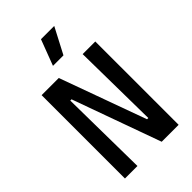

<svg xmlns="http://www.w3.org/2000/svg" viewBox="-259 -979 1075 1075"><g transform="rotate(-45 278.0 -442.0)"><path d="M66 0V-660H202L388 -147H398L391 -660H491V0H357L168 -525H158L165 0ZM310 -731H227L285 -884H390Z"/></g></svg>

Font: Bricolage Grotesque 10pt Condensed Medium
Style: Regular
Weight: 500
Width: 3
Designer: Mathieu Triay
Foundry: Atelier Triay
Version: Version 1.000; ttfautohint (v1.8.4.7-5d5b);gftools[0.9.32]